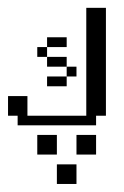

<svg xmlns="http://www.w3.org/2000/svg" viewBox="-20 -312 308 478"><path d="M121.6 146V97.2H170.4V146ZM72.8 72.8V23.9H121.6V72.8ZM170.4 72.8V23.9H219.2V72.8ZM97.2 -97.2V-121.6H146V-97.2ZM146 -121.6V-146H170.4V-121.6ZM97.2 -146V-170.4H146V-146ZM72.8 -170.4V-194.8H97.2V-170.4ZM97.2 -194.8V-219.2H146V-194.8ZM23.9 0V-23.9H0V-72.8H48.3V-23.9H194.8V-292.5H243.7V-23.9H219.2V0Z"/></svg>

Font: FS Mondwest Regular
Style: Regular
Weight: 400
Designer: NZWStudios2024
Foundry: https://fontstruct.com
Version: Version 1.0